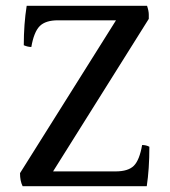

<svg xmlns="http://www.w3.org/2000/svg" viewBox="-20 -690 587 662"><path d="M378 -99Q422 -99 441.5 -118.5Q461 -138 470 -190Q484 -190 495 -184Q495 -107 486 -48H58Q49 -66 49 -93L380 -620H180Q137 -620 117 -600Q97 -580 88 -528Q76 -528 62 -534Q62 -607 72 -670H487Q493 -652 493 -640Q493 -628 493 -625L163 -99Z"/></svg>

Font: Halant Medium
Style: Regular
Weight: 500
Designer: Hitesh Malaviya (Devanagari), Satya Rajpurohit (Latin)
Foundry: Indian Type Foundry
Version: Version 1.101;PS 1.0;hotconv 1.0.78;makeotf.lib2.5.61930; tt